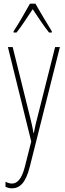

<svg xmlns="http://www.w3.org/2000/svg" viewBox="-20 -783 356 1045"><path d="M173 -763H143C119 -719 75 -644 54 -613V-606H70C97 -639 133 -696 158 -733C185 -693 219 -640 247 -606H262V-613C250 -632 199 -716 173 -763ZM23 -527 150 -13 116 122C97 198 70 216 45 216C34 216 20 212 10 206V234C22 239 32 242 45 242C87 242 120 213 142 125L306 -527H280L183 -142C177 -120 172 -99 164 -59H162C159 -73 161 -76 145 -140L49 -527Z"/></svg>

Font: Noto Sans Kannada ExtraCondensed Thin
Style: Regular
Weight: 100
Width: 2
Designer: Jelle Bosma - Monotype Design Team
Foundry: Monotype Imaging Inc.
Version: Version 2.005